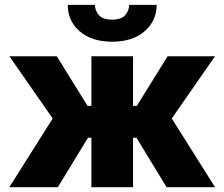

<svg xmlns="http://www.w3.org/2000/svg" viewBox="-20 -780 935 800"><path d="M18.8 0 199.6 -286.2 19.2 -545.5H216.6L344.8 -338.8H360.8V-545.5H534.4V-338.8H550.1L678.3 -545.5H875.7L695.7 -286.2L876.1 0H674L548.7 -206H534.4V0H360.8V-206H346.6L220.9 0ZM518.1 -759.6H632.8Q632.5 -692.8 582.4 -649.5Q532.3 -606.2 447.4 -606.2Q362.2 -606.2 312.1 -649.5Q262.1 -692.8 262.4 -759.6H375.7Q375.7 -736.2 392 -717.2Q408.4 -698.2 447.4 -698.2Q485.4 -698.2 501.6 -716.8Q517.8 -735.4 518.1 -759.6Z"/></svg>

Font: Inter UI Extra Bold
Style: Regular
Weight: 800
Designer: Rasmus Andersson
Foundry: rsms
Version: 3.2;8d6f07862